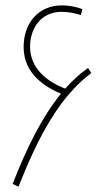

<svg xmlns="http://www.w3.org/2000/svg" viewBox="-20 -693 392 715"><path d="M49 2C123 -186 203 -334 320 -421L308 -440C277 -418 249 -393 223 -363C157 -388 92 -437 92 -519C92 -586 131 -649 210 -649C233 -649 259 -644 281 -637L287 -659C263 -668 235 -673 211 -673C121 -673 68 -605 68 -518C68 -416 151 -368 207 -344C136 -257 79 -141 27 -8Z"/></svg>

Font: Noto Sans Arabic UI Cn Th
Style: Regular
Weight: 100
Width: 3
Designer: Monotype Design Team, Nadine Chahine and Nizar Qandah
Foundry: Monotype Imaging Inc.
Version: Version 2.010